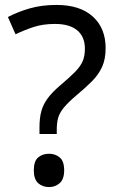

<svg xmlns="http://www.w3.org/2000/svg" viewBox="-20 -744 474 778"><path d="M140 -228Q140 -266 147.5 -293.5Q155 -321 173.5 -346Q192 -371 224 -398Q263 -431 284.5 -453Q306 -475 315 -496Q324 -517 324 -547Q324 -595 293 -621Q262 -647 203 -647Q154 -647 116 -634.5Q78 -622 43 -605L12 -675Q52 -696 100.5 -710Q149 -724 209 -724Q304 -724 356 -677Q408 -630 408 -549Q408 -504 393.5 -472.5Q379 -441 352.5 -414.5Q326 -388 290 -358Q257 -330 239.5 -309Q222 -288 216 -267.5Q210 -247 210 -218V-201H140ZM117 -54Q117 -91 134.5 -106Q152 -121 179 -121Q204 -121 222 -106Q240 -91 240 -54Q240 -18 222 -2Q204 14 179 14Q152 14 134.5 -2Q117 -18 117 -54Z"/></svg>

Font: Noto Sans Lisu
Style: Regular
Weight: 400
Designer: Monotype Design Team. David Williams.
Foundry: Monotype Imaging Inc.
Version: Version 2.102